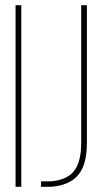

<svg xmlns="http://www.w3.org/2000/svg" viewBox="-20 -720 394 740"><path d="M40 -700H62V0H40ZM315 -700V-171Q315 -84 280.5 -44.5Q246 -5 176 0H138V-21H175Q238 -26 265.5 -61Q293 -96 293 -170V-700Z"/></svg>

Font: Bebas Neue Light
Style: Regular
Weight: 300
Designer: Ryoichi Tsunekawa
Foundry: Ryoichi Tsunekawa
Version: Version 1.003;PS 001.003;hotconv 1.0.70;makeotf.lib2.5.58329